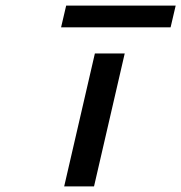

<svg xmlns="http://www.w3.org/2000/svg" viewBox="-20 -662 644 682"><path d="M197 -565 215 -642H604L586 -565ZM208 0 317 -472H423L314 0Z"/></svg>

Font: Coval
Style: Medium Italic
Weight: 500
Foundry: Context Ltd
Version: Version 001.000